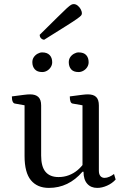

<svg xmlns="http://www.w3.org/2000/svg" viewBox="-20 -906 613 938"><path d="M219 12Q162 12 131 -25.5Q100 -63 100 -144V-404L115 -389L53 -400Q46 -401 42 -409.5Q38 -418 38 -435Q76 -440 95.5 -442.5Q115 -445 127 -445Q154 -445 167.5 -432Q181 -419 181 -391V-146Q181 -92 202.5 -66.5Q224 -41 266 -41Q293 -41 316.5 -50Q340 -59 358.5 -74.5Q377 -90 390 -109L383 -92V-404L398 -389L335 -400Q328 -401 324.5 -409.5Q321 -418 321 -435Q359 -440 378.5 -442.5Q398 -445 409 -445Q437 -445 450 -432Q463 -419 463 -391V-72Q463 -55 470.5 -46Q478 -37 491 -37Q502 -37 514.5 -42.5Q527 -48 537 -56L545 -29Q528 -10 503 1Q478 12 455 12Q424 12 406 -8.5Q388 -29 388 -67H383Q315 12 219 12ZM364 -554Q339 -554 327.5 -567.5Q316 -581 316 -602Q316 -616 323 -626.5Q330 -637 341.5 -643.5Q353 -650 364 -650Q389 -650 401 -637Q413 -624 413 -602Q413 -589 406 -578Q399 -567 387.5 -560.5Q376 -554 364 -554ZM186 -554Q162 -554 150 -567.5Q138 -581 138 -602Q138 -616 145 -626.5Q152 -637 163.5 -643.5Q175 -650 186 -650Q210 -650 222.5 -637Q235 -624 235 -602Q235 -589 228 -578Q221 -567 210 -560.5Q199 -554 186 -554ZM196 -712Q188 -712 181 -718.5Q174 -725 174 -736Q229 -790 260 -821Q291 -852 306 -865.5Q321 -879 327.5 -882.5Q334 -886 340 -886Q350 -886 359 -879Q368 -872 374 -861.5Q380 -851 380 -840Q380 -835 376 -830Q372 -825 355 -813Q338 -801 300.5 -777.5Q263 -754 196 -712Z"/></svg>

Font: Petrona
Style: Regular
Weight: 400
Designer: Ringo R. Seeber
Foundry: Ringo R. Seeber
Version: Version 2.001; ttfautohint (v1.8.3)